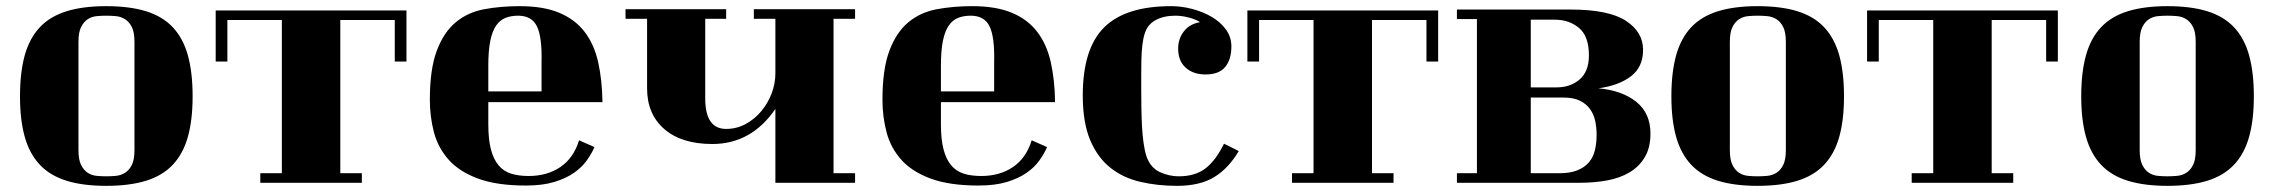

<svg xmlns="http://www.w3.org/2000/svg" viewBox="-20 -533 7390 624"><path d="M45 -220Q45 -298 60.5 -353.5Q76 -409 109.5 -444.5Q143 -480 196.5 -496.5Q250 -513 325 -513Q401 -513 454.5 -496.5Q508 -480 541.5 -444.5Q575 -409 590.5 -353.5Q606 -298 606 -220Q606 -143 590.5 -88Q575 -33 541.5 2.5Q508 38 454.5 54.5Q401 71 325 71Q250 71 196.5 54.5Q143 38 109.5 2.5Q76 -33 60.5 -88Q45 -143 45 -220ZM417 -397Q417 -428 408.5 -445Q400 -462 386.5 -470.5Q373 -479 357 -480.5Q341 -482 325 -482Q310 -482 294 -480.5Q278 -479 265 -470.5Q252 -462 243.5 -445Q235 -428 235 -397V-45Q235 -14 243.5 3Q252 20 265 28.5Q278 37 294 38.5Q310 40 325 40Q341 40 357 38.5Q373 37 386.5 28.5Q400 20 408.5 3Q417 -14 417 -45Z M1301 -499V-333H1263V-468H1086V30H1156V61H826V30H896V-468H719V-333H681V-499Z M1912 -55Q1903 -34 1887 -11.5Q1871 11 1845 29Q1819 47 1781 58.5Q1743 70 1689 70Q1595 70 1534 47.5Q1473 25 1438.5 -13.5Q1404 -52 1390.5 -102.5Q1377 -153 1377 -209Q1377 -308 1399.5 -368Q1422 -428 1461 -460.5Q1500 -493 1553.5 -503Q1607 -513 1669 -513Q1746 -513 1797.5 -491.5Q1849 -470 1880 -429.5Q1911 -389 1924 -331Q1937 -273 1938 -201H1567V-130Q1567 -80 1575.5 -47.5Q1584 -15 1600.5 4.5Q1617 24 1641.5 31.5Q1666 39 1698 39Q1758 39 1801 10Q1844 -19 1862 -77ZM1664 -482Q1641 -482 1623 -475Q1605 -468 1592.5 -450Q1580 -432 1573.5 -400.5Q1567 -369 1567 -319V-236H1740V-331Q1742 -413 1725 -447.5Q1708 -482 1664 -482Z M2500 -472H2430V-503H2759V-472H2689V30H2759V61H2500V-179Q2422 -65 2295 -65Q2195 -65 2139 -113.5Q2083 -162 2083 -246V-472H2013V-503H2340V-472H2272V-213Q2272 -114 2340 -114Q2374 -114 2403.5 -130Q2433 -146 2454.5 -172Q2476 -198 2488 -230Q2500 -262 2500 -294Z M3383 -55Q3374 -34 3358 -11.5Q3342 11 3316 29Q3290 47 3252 58.5Q3214 70 3160 70Q3066 70 3005 47.5Q2944 25 2909.5 -13.5Q2875 -52 2861.5 -102.5Q2848 -153 2848 -209Q2848 -308 2870.5 -368Q2893 -428 2932 -460.5Q2971 -493 3024.5 -503Q3078 -513 3140 -513Q3217 -513 3268.5 -491.5Q3320 -470 3351 -429.5Q3382 -389 3395 -331Q3408 -273 3409 -201H3038V-130Q3038 -80 3046.5 -47.5Q3055 -15 3071.5 4.5Q3088 24 3112.5 31.5Q3137 39 3169 39Q3229 39 3272 10Q3315 -19 3333 -77ZM3135 -482Q3112 -482 3094 -475Q3076 -468 3063.5 -450Q3051 -432 3044.5 -400.5Q3038 -369 3038 -319V-236H3211V-331Q3213 -413 3196 -447.5Q3179 -482 3135 -482Z M3786 -513Q3820 -513 3854.5 -504Q3889 -495 3917.5 -478.5Q3946 -462 3964 -437.5Q3982 -413 3982 -382Q3982 -340 3962 -315.5Q3942 -291 3898 -291Q3858 -291 3833.5 -313Q3809 -335 3809 -375Q3809 -407 3827.5 -431Q3846 -455 3880 -461Q3869 -469 3845.5 -475.5Q3822 -482 3800 -482Q3762 -482 3735.5 -467.5Q3709 -453 3700 -423Q3695 -407 3692.5 -385Q3690 -363 3689.5 -339Q3689 -315 3689 -290Q3689 -265 3689 -243Q3689 -212 3689.5 -181.5Q3690 -151 3691.5 -122.5Q3693 -94 3696.5 -69Q3700 -44 3706 -25Q3719 12 3749 26Q3779 40 3811 40Q3864 40 3897.5 14.5Q3931 -11 3958 -66L4006 -42Q3972 15 3925.5 43Q3879 71 3805 71Q3742 71 3686 58Q3630 45 3588.5 12Q3547 -21 3523 -78Q3499 -135 3499 -223Q3499 -375 3568.5 -444Q3638 -513 3786 -513Z M4654 -499V-333H4616V-468H4439V30H4509V61H4179V30H4249V-468H4072V-333H4034V-499Z M5084 -502Q5208 -502 5264 -465.5Q5320 -429 5320 -371Q5320 -315 5280.5 -285Q5241 -255 5175 -246Q5252 -239 5298 -202Q5344 -165 5344 -99Q5344 -53 5325.5 -22Q5307 9 5275.5 27.5Q5244 46 5202.5 53.5Q5161 61 5116 61H4715V30H4780V-471H4715V-502ZM5039 -249Q5084 -249 5114 -275Q5144 -301 5144 -353Q5144 -415 5112 -442Q5080 -469 5033 -469H4955V-249ZM5048 30Q5083 30 5106.5 20.5Q5130 11 5144 -5.5Q5158 -22 5163.5 -45Q5169 -68 5169 -95Q5169 -118 5164.5 -139.5Q5160 -161 5148 -178Q5136 -195 5115 -205.5Q5094 -216 5061 -216H4955V30Z M5412 -220Q5412 -298 5427.5 -353.5Q5443 -409 5476.5 -444.5Q5510 -480 5563.5 -496.5Q5617 -513 5692 -513Q5768 -513 5821.5 -496.5Q5875 -480 5908.5 -444.5Q5942 -409 5957.5 -353.5Q5973 -298 5973 -220Q5973 -143 5957.5 -88Q5942 -33 5908.5 2.5Q5875 38 5821.5 54.5Q5768 71 5692 71Q5617 71 5563.5 54.5Q5510 38 5476.5 2.5Q5443 -33 5427.5 -88Q5412 -143 5412 -220ZM5784 -397Q5784 -428 5775.5 -445Q5767 -462 5753.5 -470.5Q5740 -479 5724 -480.5Q5708 -482 5692 -482Q5677 -482 5661 -480.5Q5645 -479 5632 -470.5Q5619 -462 5610.5 -445Q5602 -428 5602 -397V-45Q5602 -14 5610.5 3Q5619 20 5632 28.5Q5645 37 5661 38.5Q5677 40 5692 40Q5708 40 5724 38.5Q5740 37 5753.5 28.5Q5767 20 5775.5 3Q5784 -14 5784 -45Z M6668 -499V-333H6630V-468H6453V30H6523V61H6193V30H6263V-468H6086V-333H6048V-499Z M6744 -220Q6744 -298 6759.5 -353.5Q6775 -409 6808.5 -444.5Q6842 -480 6895.5 -496.5Q6949 -513 7024 -513Q7100 -513 7153.5 -496.5Q7207 -480 7240.5 -444.5Q7274 -409 7289.5 -353.5Q7305 -298 7305 -220Q7305 -143 7289.5 -88Q7274 -33 7240.5 2.5Q7207 38 7153.5 54.5Q7100 71 7024 71Q6949 71 6895.5 54.5Q6842 38 6808.5 2.5Q6775 -33 6759.5 -88Q6744 -143 6744 -220ZM7116 -397Q7116 -428 7107.5 -445Q7099 -462 7085.5 -470.5Q7072 -479 7056 -480.5Q7040 -482 7024 -482Q7009 -482 6993 -480.5Q6977 -479 6964 -470.5Q6951 -462 6942.5 -445Q6934 -428 6934 -397V-45Q6934 -14 6942.5 3Q6951 20 6964 28.5Q6977 37 6993 38.5Q7009 40 7024 40Q7040 40 7056 38.5Q7072 37 7085.5 28.5Q7099 20 7107.5 3Q7116 -14 7116 -45Z"/></svg>

Font: Cafe24 ClassicType
Style: Regular
Weight: 400
Designer: Cafe24 thkim, hmlim, mnelim & 4IR
Foundry: Cafe24
Version: Version 1.000